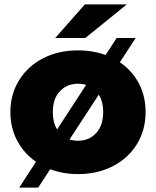

<svg xmlns="http://www.w3.org/2000/svg" viewBox="-20 -779 706 869"><path d="M27 -272Q27 -352 66.5 -416Q106 -480 175.5 -515.5Q245 -551 333 -551Q421 -551 491 -515.5Q561 -480 600 -416.5Q639 -353 639 -272Q639 -191 600 -127Q561 -63 491 -27Q421 9 333 9Q246 9 176 -27Q106 -63 66.5 -127Q27 -191 27 -272ZM447 -272Q447 -332 415 -366Q383 -400 333 -400Q283 -400 251 -366Q219 -332 219 -272Q219 -211 251 -176.5Q283 -142 333 -142Q383 -142 415 -176.5Q447 -211 447 -272ZM508 -607H594L153 70H67ZM364 -759H554L366 -607H230Z"/></svg>

Font: Montserrat Alternates ExtraBold
Style: Regular
Weight: 800
Designer: Julieta Ulanovsky
Foundry: Julieta Ulanovsky
Version: Version 7.200